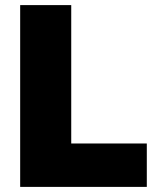

<svg xmlns="http://www.w3.org/2000/svg" viewBox="-20 -732 612 752"><path d="M59 0V-712H259V-170H555V0Z"/></svg>

Font: Outfit Black
Style: Regular
Weight: 900
Designer: Rodrigo Fuenzalida
Foundry: fragTYPE
Version: Version 1.100; ttfautohint (v1.8.4.7-5d5b)